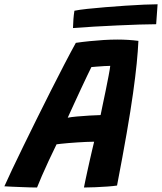

<svg xmlns="http://www.w3.org/2000/svg" viewBox="-67 -848 739 876"><path d="M102 7.5Q90.5 7.5 71 7Q51.5 6.5 29.2 5.5Q7 4.5 -13.2 3.8Q-33.5 3 -47 2Q-34 -27.5 -11.5 -75Q11 -122.5 39.8 -181.5Q68.5 -240.5 100.5 -305Q132.5 -369.5 164.5 -433Q196.5 -496.5 226 -553.2Q255.5 -610 279 -652.5Q309.5 -657 341.8 -660.2Q374 -663.5 406.2 -665.5Q438.5 -667.5 469.5 -667.5Q494 -667.5 518 -666Q542 -664.5 564.5 -661.5Q562.5 -617.5 556.8 -559.2Q551 -501 540 -422.5Q529 -344 511 -240.2Q493 -136.5 467 -1.5Q451.5 1 424.5 3Q397.5 5 368.2 6.2Q339 7.5 316 7.5Q318.5 -6.5 323 -27Q327.5 -47.5 332.5 -71Q337.5 -94.5 343 -118.2Q348.5 -142 353.5 -163.8Q358.5 -185.5 362.5 -201.5Q346.5 -201.5 326.5 -200.5Q306.5 -199.5 285 -198.2Q263.5 -197 244.5 -195.2Q225.5 -193.5 211.2 -192Q197 -190.5 191 -189.5Q173 -152.5 155.5 -115.2Q138 -78 124.2 -45.8Q110.5 -13.5 102 7.5ZM242 -311Q256.5 -314 284.2 -316.5Q312 -319 342 -320.8Q372 -322.5 392 -323Q394 -335 400.8 -366Q407.5 -397 415 -433.8Q422.5 -470.5 428.5 -502Q434.5 -533.5 436 -547.5Q427 -547.5 409 -546.5Q391 -545.5 374 -544Q357 -542.5 350 -542Q343 -528 330.5 -502Q318 -476 302.8 -443.2Q287.5 -410.5 271.8 -376.2Q256 -342 242 -311ZM645.5 -737.5Q615.5 -737.5 569 -736Q522.5 -734.5 468.5 -732Q414.5 -729.5 361.5 -726.5Q308.5 -723.5 266 -720Q266.5 -740.5 268 -760.5Q269.5 -780.5 272.5 -799Q294 -803.5 331.2 -807.5Q368.5 -811.5 413.8 -815.2Q459 -819 504.8 -822Q550.5 -825 589.2 -826.8Q628 -828.5 652 -828.5Z"/></svg>

Font: Grandstander Thin SemiBold
Style: Italic
Weight: 600
Italic angle: -15°
Version: Version 1.200